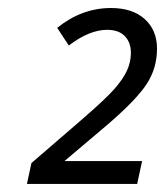

<svg xmlns="http://www.w3.org/2000/svg" viewBox="-20 -743 410 477"><path d="M320.8 -286.1H46.9L58.1 -337.9L187 -449.2Q243.2 -498 264.4 -522.2Q285.6 -546.4 295.4 -567.6Q305.2 -588.9 305.2 -611.8Q305.2 -637.7 290 -653.3Q274.9 -668.9 246.1 -668.9Q202.1 -668.9 150.9 -629.9L122.1 -673.8Q183.1 -723.1 255.9 -723.1Q309.1 -723.1 339.6 -695.6Q370.1 -668 370.1 -622.1Q370.1 -573.7 344.5 -534.4Q318.8 -495.1 248 -434.1L140.1 -342.8H333Z"/></svg>

Font: CAA NEO Sans
Style: Italic
Weight: 400
Italic angle: -12°
Version: Version 1.10